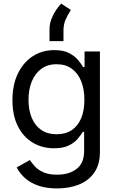

<svg xmlns="http://www.w3.org/2000/svg" viewBox="-20 -827 648 1062"><path d="M295.9 215.3Q235.8 215.3 191.4 199.7Q147 184.1 117.7 157.5Q88.4 130.9 72.3 99.1L145 58.1Q156.2 75.2 173.8 94.2Q191.4 113.3 220.7 126.2Q250 139.2 295.9 139.2Q361.8 139.2 403.6 107.4Q445.3 75.7 445.3 8.3V-97.7H438Q427.7 -80.6 409.9 -59.3Q392.1 -38.1 360.8 -22.5Q329.6 -6.8 278.8 -6.8Q213.4 -6.8 161.1 -38.1Q108.9 -69.3 78.9 -128.9Q48.8 -188.5 48.8 -273.4Q48.8 -357.4 78.6 -419.4Q108.4 -481.4 160.6 -515.6Q212.9 -549.8 280.3 -549.8Q331.1 -549.8 362.5 -533.2Q394 -516.6 412.1 -494.6Q430.2 -472.7 439.9 -456.1H447.8V-542.5H532.7V12.7Q532.7 83.5 501 128.4Q469.2 173.3 415.5 194.3Q361.8 215.3 295.9 215.3ZM293 -84.5Q342.8 -84.5 377 -107.4Q411.1 -130.4 429 -173.1Q446.8 -215.8 446.8 -275.4Q446.8 -333.5 429.2 -377.4Q411.6 -421.4 377.4 -446.5Q343.3 -471.7 293 -471.7Q242.2 -471.7 207.5 -445.6Q172.9 -419.4 155.3 -375.2Q137.7 -331.1 137.7 -275.4Q137.7 -218.3 155.5 -175.3Q173.3 -132.3 208 -108.4Q242.7 -84.5 293 -84.5ZM253.9 -599.6V-662.6Q253.9 -694.3 264.4 -721.7Q274.9 -749 289.8 -771Q304.7 -793 318.4 -807.1L372.1 -772Q353 -742.7 342 -716.6Q331.1 -690.4 331.1 -658.2V-599.6Z"/></svg>

Font: Inter 16pt
Style: Regular
Weight: 400
Version: Version 4.001;git-66647c0bb